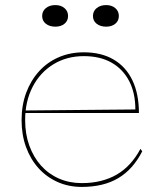

<svg xmlns="http://www.w3.org/2000/svg" viewBox="-20 -721 645 756"><path d="M310 -515Q379 -515 427.5 -486.5Q476 -458 501.5 -404.5Q527 -351 527 -276H79V-286L513 -290Q513 -355 488.5 -402Q464 -449 419 -474.5Q374 -500 310 -500Q243 -500 190.5 -468Q138 -436 108.5 -379Q79 -322 79 -248Q79 -193 95.5 -147.5Q112 -102 141.5 -69Q171 -36 212 -18Q253 0 302 0Q342 0 376.5 -8.5Q411 -17 439.5 -33.5Q468 -50 491.5 -75.5Q515 -101 533 -135L540 -125Q522 -90 498.5 -63.5Q475 -37 445.5 -19.5Q416 -2 380 6.5Q344 15 302 15Q250 15 206.5 -4.5Q163 -24 131.5 -59Q100 -94 82.5 -142Q65 -190 65 -248Q65 -307 83 -355.5Q101 -404 133.5 -440Q166 -476 211 -495.5Q256 -515 310 -515ZM398 -701Q420 -701 434 -689Q448 -677 448 -658Q448 -639 434 -627.5Q420 -616 398 -616Q375 -616 360.5 -627.5Q346 -639 346 -658Q346 -677 360.5 -689Q375 -701 398 -701ZM198 -701Q220 -701 234 -689Q248 -677 248 -658Q248 -639 234 -627.5Q220 -616 198 -616Q175 -616 160.5 -627.5Q146 -639 146 -658Q146 -677 160.5 -689Q175 -701 198 -701Z"/></svg>

Font: Kalnia Thin Thin
Style: Regular
Weight: 250
Version: Version 1.105